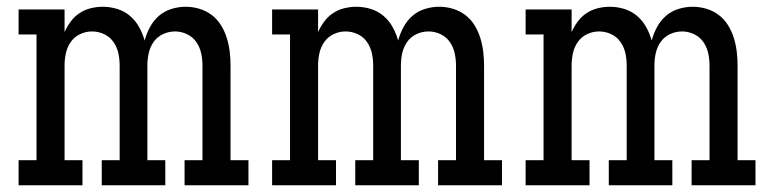

<svg xmlns="http://www.w3.org/2000/svg" viewBox="-20 -548 2290 568"><path d="M35 0V-74H88V-446H35V-520H171V-453Q178 -469 189 -484Q200 -499 215 -509Q230 -519 248 -523.5Q266 -528 284 -528Q306 -528 327 -521.5Q348 -515 364.5 -501Q381 -487 391.5 -468Q402 -449 408 -428Q413 -448 423.5 -467.5Q434 -487 450 -501Q466 -515 487 -521.5Q508 -528 529 -528Q550 -528 570 -522Q590 -516 606.5 -503.5Q623 -491 634 -473Q645 -455 651 -435.5Q657 -416 659.5 -395.5Q662 -375 662 -354V-74H715V0H526V-74H579V-354Q579 -373 575 -391Q571 -409 560.5 -424Q550 -439 533 -447Q516 -455 498 -455Q479 -455 462 -447Q445 -439 434.5 -424Q424 -409 420 -391Q416 -373 416 -354V-74H469V0H281V-74H334V-354Q334 -373 330 -391Q326 -409 315.5 -424Q305 -439 288 -447Q271 -455 252 -455Q234 -455 217 -447Q200 -439 189.5 -424Q179 -409 175 -391Q171 -373 171 -354V-74H224V0Z M785 0V-74H838V-446H785V-520H921V-453Q928 -469 939 -484Q950 -499 965 -509Q980 -519 998 -523.5Q1016 -528 1034 -528Q1056 -528 1077 -521.5Q1098 -515 1114.5 -501Q1131 -487 1141.5 -468Q1152 -449 1158 -428Q1163 -448 1173.5 -467.5Q1184 -487 1200 -501Q1216 -515 1237 -521.5Q1258 -528 1279 -528Q1300 -528 1320 -522Q1340 -516 1356.5 -503.5Q1373 -491 1384 -473Q1395 -455 1401 -435.5Q1407 -416 1409.5 -395.5Q1412 -375 1412 -354V-74H1465V0H1276V-74H1329V-354Q1329 -373 1325 -391Q1321 -409 1310.5 -424Q1300 -439 1283 -447Q1266 -455 1248 -455Q1229 -455 1212 -447Q1195 -439 1184.5 -424Q1174 -409 1170 -391Q1166 -373 1166 -354V-74H1219V0H1031V-74H1084V-354Q1084 -373 1080 -391Q1076 -409 1065.5 -424Q1055 -439 1038 -447Q1021 -455 1002 -455Q984 -455 967 -447Q950 -439 939.5 -424Q929 -409 925 -391Q921 -373 921 -354V-74H974V0Z M1535 0V-74H1588V-446H1535V-520H1671V-453Q1678 -469 1689 -484Q1700 -499 1715 -509Q1730 -519 1748 -523.5Q1766 -528 1784 -528Q1806 -528 1827 -521.5Q1848 -515 1864.5 -501Q1881 -487 1891.5 -468Q1902 -449 1908 -428Q1913 -448 1923.5 -467.5Q1934 -487 1950 -501Q1966 -515 1987 -521.5Q2008 -528 2029 -528Q2050 -528 2070 -522Q2090 -516 2106.5 -503.5Q2123 -491 2134 -473Q2145 -455 2151 -435.5Q2157 -416 2159.5 -395.5Q2162 -375 2162 -354V-74H2215V0H2026V-74H2079V-354Q2079 -373 2075 -391Q2071 -409 2060.5 -424Q2050 -439 2033 -447Q2016 -455 1998 -455Q1979 -455 1962 -447Q1945 -439 1934.5 -424Q1924 -409 1920 -391Q1916 -373 1916 -354V-74H1969V0H1781V-74H1834V-354Q1834 -373 1830 -391Q1826 -409 1815.5 -424Q1805 -439 1788 -447Q1771 -455 1752 -455Q1734 -455 1717 -447Q1700 -439 1689.5 -424Q1679 -409 1675 -391Q1671 -373 1671 -354V-74H1724V0Z"/></svg>

Font: Iosevka Plex Etoile
Style: Regular
Weight: 400
Designer: Belleve Invis
Foundry: Belleve Invis
Version: Version 25.1.1; ttfautohint (v1.8.4)